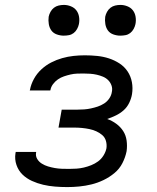

<svg xmlns="http://www.w3.org/2000/svg" viewBox="-20 -753 640 781"><path d="M254 8Q229 8 204 6Q179 4 155.5 -1.5Q132 -7 110 -17Q88 -27 71.5 -43Q55 -59 47 -82Q39 -105 43 -130L44 -135H127V-134Q124 -119 131 -107Q138 -95 150 -87.5Q162 -80 175.5 -76Q189 -72 203 -69.5Q217 -67 231.5 -66.5Q246 -66 261 -66Q276 -66 291 -67Q306 -68 321 -71.5Q336 -75 351 -81Q366 -87 379 -96.5Q392 -106 401 -120.5Q410 -135 413 -150Q415 -165 411 -179.5Q407 -194 396 -203.5Q385 -213 371.5 -219Q358 -225 343.5 -228Q329 -231 313.5 -232.5Q298 -234 282 -234H218L231 -307H295Q309 -307 322.5 -308Q336 -309 350 -312Q364 -315 377.5 -319.5Q391 -324 403.5 -332Q416 -340 424.5 -352.5Q433 -365 435 -379Q438 -393 433.5 -405.5Q429 -418 420 -427Q411 -436 399 -441Q387 -446 374 -449Q361 -452 347 -453Q333 -454 319 -454Q306 -454 293 -453.5Q280 -453 267 -450Q254 -447 240.5 -442.5Q227 -438 215.5 -430Q204 -422 195.5 -410.5Q187 -399 185 -386L184 -385H101L102 -388Q106 -410 118 -432Q130 -454 148.5 -471Q167 -488 188.5 -499Q210 -510 233 -516.5Q256 -523 279 -525.5Q302 -528 325 -528Q350 -528 375 -525.5Q400 -523 423 -515.5Q446 -508 466 -495Q486 -482 499 -462.5Q512 -443 516.5 -419Q521 -395 517 -370Q514 -352 505.5 -334.5Q497 -317 483 -304.5Q469 -292 451.5 -283.5Q434 -275 416 -269Q436 -262 453 -249.5Q470 -237 481 -220Q492 -203 495 -181.5Q498 -160 495 -138Q490 -113 478 -89.5Q466 -66 445.5 -49Q425 -32 401 -20.5Q377 -9 352.5 -3Q328 3 303 5.5Q278 8 254 8ZM469 -608Q455 -608 441 -613Q427 -618 419 -629Q411 -640 408.5 -655Q406 -670 408 -685Q410 -695 415.5 -705Q421 -715 429.5 -721.5Q438 -728 448.5 -730.5Q459 -733 470 -733Q484 -733 498 -727.5Q512 -722 520.5 -711Q529 -700 531.5 -685Q534 -670 531 -655Q529 -645 523.5 -635Q518 -625 509.5 -618.5Q501 -612 490.5 -610Q480 -608 469 -608ZM239 -608Q225 -608 211 -613Q197 -618 189 -629Q181 -640 178.5 -655Q176 -670 178 -685Q180 -695 185.5 -705Q191 -715 199.5 -721.5Q208 -728 218.5 -730.5Q229 -733 240 -733Q254 -733 268 -727.5Q282 -722 290.5 -711Q299 -700 301.5 -685Q304 -670 301 -655Q299 -645 293.5 -635Q288 -625 279.5 -618.5Q271 -612 260.5 -610Q250 -608 239 -608Z"/></svg>

Font: Iosevka Extended Oblique
Style: Regular
Weight: 400
Width: 7
Italic angle: -9°
Monospace: yes
Designer: Belleve Invis
Foundry: Belleve Invis
Version: Version 32.0.1; ttfautohint (v1.8.4)